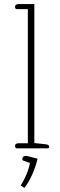

<svg xmlns="http://www.w3.org/2000/svg" viewBox="-20 -730 297 945"><path d="M54 -11Q54 -25 72 -25H117V-685H63Q59 -685 56.5 -688Q54 -691 54 -696Q54 -710 72 -710H149V-26L205 -20Q222 -18 222 -8Q222 0 215 0H63Q59 0 56.5 -3Q54 -6 54 -11ZM82 183Q99 156 111.5 125.5Q124 95 127 72L96 61Q90 59 90 53Q90 44 96.5 40Q103 36 113 38L165 51Q144 137 100 195Z"/></svg>

Font: Maitree ExtraLight
Style: Regular
Weight: 250
Designer: CadsonDemak Team
Foundry: CadsonDemak
Version: Version 1.002